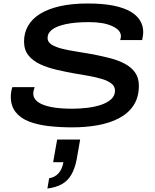

<svg xmlns="http://www.w3.org/2000/svg" viewBox="-20 -719 888 1102"><path d="M395 12Q322 12 258 4.5Q194 -3 145.5 -22Q97 -41 69.5 -76Q42 -111 42 -164Q42 -178 44.5 -193Q47 -208 51 -219H179Q177 -213 174 -203Q171 -193 171 -182Q171 -153 198 -133.5Q225 -114 275 -104.5Q325 -95 394 -95Q436 -95 479.5 -100Q523 -105 559 -117Q595 -129 617.5 -149Q640 -169 640 -199Q640 -224 619 -240Q598 -256 564 -266Q530 -276 488.5 -283.5Q447 -291 405 -298Q354 -307 303 -319Q252 -331 210 -350.5Q168 -370 143 -401.5Q118 -433 118 -481Q118 -530 141 -570.5Q164 -611 210 -639.5Q256 -668 324.5 -683.5Q393 -699 484 -699Q569 -699 629.5 -687Q690 -675 728 -653Q766 -631 784 -601Q802 -571 802 -536Q802 -529 801 -518.5Q800 -508 796 -489H670Q673 -499 673.5 -505Q674 -511 674 -512Q674 -546 624.5 -569Q575 -592 491 -592Q411 -592 358 -580.5Q305 -569 279 -549Q253 -529 253 -501Q253 -478 275.5 -463.5Q298 -449 335.5 -439.5Q373 -430 419.5 -423Q466 -416 515 -407Q565 -397 612 -385Q659 -373 696.5 -353Q734 -333 755.5 -302.5Q777 -272 777 -227Q777 -161 747 -115Q717 -69 664 -41Q611 -13 542 -0.5Q473 12 395 12ZM252 363 262 304Q295 299 316 275.5Q337 252 344 212H285L308 82H440L420 196Q410 248 389.5 283.5Q369 319 335 338Q301 357 252 363Z"/></svg>

Font: Archivo Expanded Medium
Style: Italic
Weight: 500
Width: 7
Italic angle: -10°
Designer: Hector Gatti
Foundry: Omnibus-Type
Version: Version 2.001